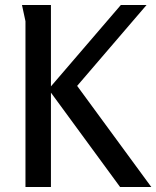

<svg xmlns="http://www.w3.org/2000/svg" viewBox="-20 -749 626 769"><path d="M68 -729H184V-403L464 -729H567L289 -405L586 0H461L184 -378V0H82V-664Z"/></svg>

Font: Rosario Medium
Style: Regular
Weight: 500
Version: Version 1.201